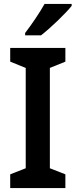

<svg xmlns="http://www.w3.org/2000/svg" viewBox="-20 -958 385 978"><path d="M345 -928V-938H207C182 -893 141 -833 108 -790V-778H189C237 -815 315 -890 345 -928ZM313 0V-70L234 -101V-612L313 -644V-714H32V-644L111 -612V-101L32 -70V0Z"/></svg>

Font: Noto Sans Kannada SemiCondensed SemiBold
Style: Regular
Weight: 600
Width: 4
Designer: Jelle Bosma - Monotype Design Team
Foundry: Monotype Imaging Inc.
Version: Version 2.005